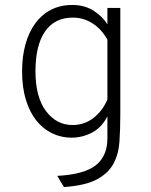

<svg xmlns="http://www.w3.org/2000/svg" viewBox="-20 -543 608 774"><path d="M211 166Q320 160 366.5 123Q413 86 413 14V-74Q390 -29 351 -8.5Q312 12 268 12Q227 12 190.5 -5.5Q154 -23 127 -56.5Q100 -90 84.5 -140Q69 -190 69 -256Q69 -316 83 -365.5Q97 -415 123 -450Q149 -485 186.5 -504Q224 -523 271 -523Q321 -523 357 -500Q393 -477 413 -445V-511H465V-81Q465 -22 461.5 28.5Q458 79 437 117.5Q416 156 370 180.5Q324 205 238 211Q231 200 224 188.5Q217 177 211 166ZM272 -39Q321 -39 357.5 -68Q394 -97 413 -142V-383Q390 -425 353.5 -448.5Q317 -472 274 -472Q200 -472 161.5 -416Q123 -360 123 -256Q123 -151 165.5 -95Q208 -39 272 -39Z"/></svg>

Font: Transpass ExtraLight
Style: Regular
Weight: 200
Designer: Delve Withrington
Foundry: Delve Fonts
Version: Version 1.001;December 18, 2019;FontCreator 12.0.0.2547 64-b